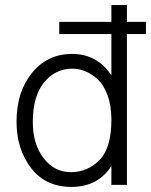

<svg xmlns="http://www.w3.org/2000/svg" viewBox="-20 -727 595 755"><path d="M109 -247Q109 -160 151.5 -105Q194 -50 259 -50Q324 -50 371 -97.5Q418 -145 418 -256Q418 -312 402.5 -353.5Q387 -395 362.5 -416.5Q338 -438 313.5 -447.5Q289 -457 265 -457Q197 -457 153 -402.5Q109 -348 109 -247ZM479 0H418V-74Q365 8 261 8Q159 8 102 -66.5Q45 -141 45 -248Q45 -366 106 -440.5Q167 -515 263 -515Q362 -515 418 -431V-593H213V-641H418V-707H479V-641H554V-593H479Z"/></svg>

Font: Hind Siliguri Light
Style: Regular
Weight: 300
Designer: Jyotish Sonowal
Foundry: Indian Type Foundry
Version: Version 1.001;PS 1.0;hotconv 1.0.86;makeotf.lib2.5.63406; tt